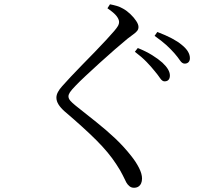

<svg xmlns="http://www.w3.org/2000/svg" viewBox="-20 -813 1040 898"><path d="M703.1 -480.9Q687.6 -500.5 665.4 -523.5Q643.2 -546.4 610.8 -570.9L624.5 -588.4Q663 -572.9 691.9 -554.9Q720.8 -536.9 739.7 -519.8Q774.6 -487.3 774.6 -459.9Q774.6 -446.6 768.2 -439.6Q761.9 -432.5 749.4 -432.5Q738.7 -432.5 728.8 -447.3Q718.9 -462.1 703.1 -480.9ZM796 -563.6Q779 -583 758 -602.2Q736.9 -621.4 703 -645.2L715.9 -663.5Q794.1 -633.8 830.1 -603.2Q868.2 -572.7 868.2 -540.8Q868.2 -528.9 861.6 -522.1Q854.9 -515.4 843.8 -515.4Q831.8 -515.4 822.1 -530Q812.4 -544.6 796 -563.6ZM482.5 -774.3 494.4 -792.9Q511.8 -789.5 526.5 -785.2Q541.2 -780.9 555.7 -772.5Q573.3 -762.8 589.6 -747.2Q606 -731.6 616.8 -715.3Q627.7 -699.1 627.7 -686.8Q627.7 -676.7 622.1 -669.3Q616.6 -661.8 605.4 -653.8Q594.2 -645.8 576.5 -632.1Q551.6 -611.8 516.9 -581.5Q482.3 -551.3 446.2 -518.6Q410.2 -485.9 380.4 -458Q350.6 -430.1 335.4 -414.1Q314 -392.2 307.1 -381.4Q300.2 -370.7 300.2 -362.3Q300.2 -352.1 308.8 -342Q317.5 -331.9 334 -318.7Q385.6 -277.7 431.9 -240.8Q478.1 -204 519 -165.5Q559.8 -127 595.1 -81.9Q616.2 -55.4 630.3 -27.6Q644.3 0.2 644.3 21.9Q644.3 34.9 640 44.5Q635.6 54.2 627.3 59.7Q618.9 65.2 606.5 65.2Q594.3 65.2 585.4 57.8Q576.5 50.4 571 40.7Q563.4 26.1 553.7 5.8Q544 -14.5 523.2 -45.9Q488.5 -99.4 431 -156.9Q373.4 -214.4 282.7 -291.6Q263.9 -308.2 253.8 -324.2Q243.8 -340.2 243.8 -356.4Q243.8 -369.4 251.2 -382.9Q258.5 -396.5 270 -409Q285.4 -426.6 310 -452.9Q334.6 -479.1 364.3 -509.5Q394 -539.9 423.1 -569.7Q452.2 -599.6 476 -625.5Q499.9 -651.4 513.9 -667.7Q527.2 -683.3 532.1 -692.2Q537 -701.1 537 -709.8Q537 -722.2 525.4 -737.6Q513.7 -753 482.5 -774.3Z"/></svg>

Font: Source Han Serif JP VF
Style: Regular
Weight: 250
Designer: Ryoko NISHIZUKA 西塚涼子 (kana & ideographs); Frank Grießhammer (Latin, Greek & Cyrillic); Wenlong ZHANG 张文龙 (bopomofo); San
Foundry: Adobe
Version: Version 2.001;hotconv 1.1.0;makeotfexe 2.6.0